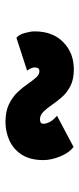

<svg xmlns="http://www.w3.org/2000/svg" viewBox="191 -700 296 719"><g transform="rotate(90 339.5 -341.0)"><path d="M437 -213Q398 -213 371 -226Q344 -239 326 -258Q308 -277 295 -296Q282 -315 271 -327.5Q260 -340 247 -340Q233 -340 233 -323Q233 -315 236.5 -308Q240 -301 245 -294L122 -254Q110 -264 104 -285.5Q98 -307 98 -322Q98 -390 138.5 -429.5Q179 -469 240 -469Q278 -469 303 -456Q328 -443 344.5 -424Q361 -405 373.5 -386.5Q386 -368 399 -355Q412 -342 429 -342Q431 -342 437.5 -344Q444 -346 444 -356Q444 -365 438 -377.5Q432 -390 414 -406L531 -468Q553 -451 566.5 -417.5Q580 -384 580 -355Q580 -306 560 -274.5Q540 -243 507 -228Q474 -213 437 -213Z"/></g></svg>

Font: Lil Grotesk Black
Style: Regular
Weight: 900
Designer: Bastien Sozeau
Foundry: NBR — Bastien Sozeau
Version: Version 3.003; ttfautohint (v1.8.4.7-5d5b);gftools[0.9.33]